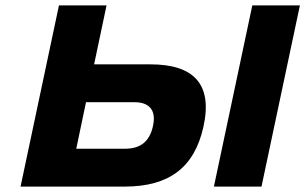

<svg xmlns="http://www.w3.org/2000/svg" viewBox="-20 -690 1129 710"><path d="M56 0H441C608 0 699 -73 732 -220C768 -380 695 -452 537 -452H328L374 -670H198ZM262 -140 298 -312H478C526 -312 561 -288 545 -221C533 -170 503 -140 442 -140ZM771 0H947L1089 -670H913Z"/></svg>

Font: LT Wave Black
Style: Italic
Weight: 900
Designer: Daniel Lyons
Version: Version 2.5 (Glyphs App)